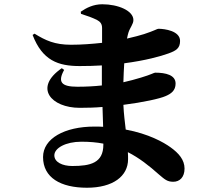

<svg xmlns="http://www.w3.org/2000/svg" viewBox="-20 -825 1040 901"><path d="M465 -146C465 -60 404 -46 319 -46C273 -46 235 -64 235 -96C235 -130 288 -160 362 -160C400 -160 434 -157 465 -151ZM360 -760C392 -750 413 -742 434 -732C451 -723 459 -713 459 -693V-624C413 -619 363 -615 313 -615C237 -615 194 -635 142 -667L133 -661C179 -541 253 -515 354 -515C391 -515 425 -516 458 -518V-474C458 -458 458 -441 458 -424C422 -420 384 -418 343 -418C269 -418 249 -439 281 -497L270 -505C136 -413 221 -319 354 -319C390 -319 426 -320 461 -323L464 -230C451 -231 437 -231 423 -231C283 -231 182 -175 182 -88C182 9 265 56 388 56C510 56 581 2 581 -78C581 -89 581 -100 580 -111C633 -84 679 -48 726 -6C753 17 765 28 793 28C823 28 846 7 846 -34C846 -75 819 -106 780 -134C748 -157 678 -197 570 -217C566 -252 561 -289 559 -333C653 -345 730 -362 757 -374C783 -385 804 -400 804 -433C804 -473 758 -484 708 -484C703 -484 689 -475 642 -461C615 -453 587 -445 559 -439C560 -470 561 -500 563 -528C663 -541 734 -561 770 -574C806 -587 825 -598 825 -633C825 -680 753 -690 723 -690C718 -690 705 -681 656 -665C638 -659 610 -652 576 -644C578 -656 581 -666 583 -673C591 -697 606 -712 606 -731C606 -775 534 -805 460 -805C418 -805 385 -788 359 -770Z"/></svg>

Font: Noto Serif TC Black
Style: Regular
Weight: 900
Version: Version 1.001;PS 1.001;hotconv 16.6.54;makeotf.lib2.5.65590